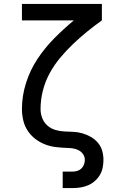

<svg xmlns="http://www.w3.org/2000/svg" viewBox="-20 -755 640 980"><path d="M300 205V121H349Q362 121 374 117.5Q386 114 395 105.5Q404 97 408.5 85Q413 73 413 61Q413 45 404 32Q395 19 381.5 12Q368 5 352.5 2.5Q337 0 321 0Q292 -1 263.5 -4.5Q235 -8 208.5 -18.5Q182 -29 159 -47Q136 -65 120.5 -89Q105 -113 98.5 -141.5Q92 -170 92 -198Q92 -266 113 -332Q134 -398 171.5 -454.5Q209 -511 257 -559.5Q305 -608 357 -651H92V-735H500V-651Q461 -623 424 -593Q387 -563 352.5 -530Q318 -497 287.5 -460.5Q257 -424 234 -382Q211 -340 199 -293Q187 -246 187 -198Q187 -175 195.5 -152.5Q204 -130 221.5 -114.5Q239 -99 262 -92Q285 -85 308.5 -84Q332 -83 355 -82Q378 -81 400.5 -74.5Q423 -68 444 -56Q465 -44 480 -26Q495 -8 501.5 14.5Q508 37 508 61Q508 81 504 101Q500 121 489.5 138.5Q479 156 463.5 169.5Q448 183 429 191Q410 199 390 202Q370 205 349 205Z"/></svg>

Font: Iosevka Curly Slab MdEx
Style: Regular
Weight: 500
Width: 7
Monospace: yes
Designer: Belleve Invis
Foundry: Belleve Invis
Version: Version 11.1.0; ttfautohint (v1.8.3)